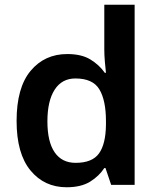

<svg xmlns="http://www.w3.org/2000/svg" viewBox="-20 -780 666 810"><path d="M261 10Q167 10 108.5 -61Q50 -132 50 -270Q50 -410 109 -481Q168 -552 264 -552Q324 -552 361.5 -529Q399 -506 422 -473H427Q425 -489 422.5 -518.5Q420 -548 420 -571V-760H548V0H449L425 -71H420Q398 -37 360 -13.5Q322 10 261 10ZM299 -93Q369 -93 397.5 -132.5Q426 -172 427 -253V-269Q427 -356 399.5 -402.5Q372 -449 298 -449Q241 -449 210.5 -401.5Q180 -354 180 -268Q180 -182 210.5 -137.5Q241 -93 299 -93Z"/></svg>

Font: Noto Sans Lao UI SemBd
Style: Regular
Weight: 600
Designer: Monotype Design Team
Foundry: Monotype Imaging Inc.
Version: Version 2.000; ttfautohint (v1.8.4.7-5d5b)